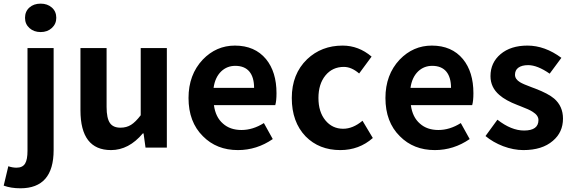

<svg xmlns="http://www.w3.org/2000/svg" viewBox="-73 -811 3145 1055"><path d="M39.1 223.6Q-12.7 223.6 -52.7 209L-27.3 102.5Q-3.9 110.4 17.6 110.4Q51.8 110.4 65.4 86.9Q78.1 65.4 78.1 17.6V-546.9H221.7V13.7Q221.7 223.6 39.1 223.6ZM64.5 -712.9Q64.5 -748 88.4 -769.5Q112.3 -791 150.4 -791Q187.5 -791 211.9 -769.5Q236.3 -748 236.3 -712.9Q236.3 -679.7 211.9 -657.2Q187.5 -634.8 150.4 -634.8Q113.3 -634.8 88.9 -656.7Q64.5 -678.7 64.5 -712.9Z M537.1 13.7Q369.1 13.7 369.1 -205.1V-546.9H512.7V-223.6Q512.7 -161.1 531.2 -134.8Q548.8 -109.4 588.9 -109.4Q622.1 -109.4 647 -125Q671.9 -140.6 700.2 -177.7V-546.9H843.8V0H726.6L715.8 -78.1H711.9Q634.8 13.7 537.1 13.7Z M1234.4 13.7Q1117.2 13.7 1042 -62.5Q962.9 -140.6 962.9 -272.5Q962.9 -400.4 1041 -483.4Q1115.2 -560.5 1217.8 -560.5Q1327.1 -560.5 1388.7 -486.3Q1446.3 -416 1446.3 -298.8Q1446.3 -255.9 1439.5 -233.4H1102.5Q1111.3 -167 1152.3 -131.8Q1191.4 -96.7 1253.9 -96.7Q1316.4 -96.7 1377 -134.8L1425.8 -46.9Q1337.9 13.7 1234.4 13.7ZM1100.6 -328.1H1323.2Q1323.2 -385.7 1297.9 -417Q1271.5 -449.2 1219.7 -449.2Q1174.8 -449.2 1142.6 -418.9Q1108.4 -385.7 1100.6 -328.1Z M1796.9 13.7Q1680.7 13.7 1606.4 -61.5Q1530.3 -140.6 1530.3 -272.5Q1530.3 -404.3 1614.3 -485.4Q1693.4 -560.5 1809.6 -560.5Q1897.5 -560.5 1968.8 -500L1900.4 -407.2Q1858.4 -443.4 1816.4 -443.4Q1753.9 -443.4 1715.3 -396.5Q1676.8 -349.6 1676.8 -272.5Q1676.8 -196.3 1714.8 -149.9Q1752.9 -103.5 1812.5 -103.5Q1866.2 -103.5 1918.9 -147.5L1975.6 -52.7Q1900.4 13.7 1796.9 13.7Z M2316.4 13.7Q2199.2 13.7 2124 -62.5Q2044.9 -140.6 2044.9 -272.5Q2044.9 -400.4 2123 -483.4Q2197.3 -560.5 2299.8 -560.5Q2409.2 -560.5 2470.7 -486.3Q2528.3 -416 2528.3 -298.8Q2528.3 -255.9 2521.5 -233.4H2184.6Q2193.4 -167 2234.4 -131.8Q2273.4 -96.7 2335.9 -96.7Q2398.4 -96.7 2459 -134.8L2507.8 -46.9Q2419.9 13.7 2316.4 13.7ZM2182.6 -328.1H2405.3Q2405.3 -385.7 2379.9 -417Q2353.5 -449.2 2301.8 -449.2Q2256.8 -449.2 2224.6 -418.9Q2190.4 -385.7 2182.6 -328.1Z M2802.7 13.7Q2749 13.7 2691.4 -7.8Q2635.7 -29.3 2594.7 -63.5L2660.2 -153.3Q2736.3 -93.8 2806.6 -93.8Q2885.7 -93.8 2885.7 -151.4Q2885.7 -176.8 2854.5 -196.3Q2835.9 -209 2784.2 -228.5Q2775.4 -231.4 2771.5 -233.4Q2705.1 -258.8 2670.9 -289.1Q2622.1 -331.1 2622.1 -392.6Q2622.1 -466.8 2677.7 -513.7Q2733.4 -560.5 2825.2 -560.5Q2920.9 -560.5 3011.7 -493.2L2947.3 -406.2Q2879.9 -453.1 2829.1 -453.1Q2793.9 -453.1 2774.4 -438.5Q2756.8 -424.8 2756.8 -400.4Q2756.8 -376 2784.2 -359.4Q2801.8 -348.6 2849.6 -331.1Q2862.3 -326.2 2868.2 -324.2Q2939.5 -296.9 2971.7 -269.5Q3020.5 -227.5 3020.5 -159.2Q3020.5 -84 2964.8 -37.1Q2906.2 13.7 2802.7 13.7Z"/></svg>

Font: Bpmf GenYo Gothic B
Style: B
Weight: 700
Foundry: But Ko
Version: Version 1.320